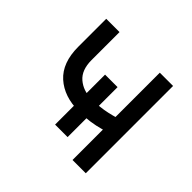

<svg xmlns="http://www.w3.org/2000/svg" viewBox="-138 -698 849 849"><g transform="rotate(45 286.5 -273.5)"><path d="M281.2 -171.9Q188.5 -171.9 132.8 -221.9Q77.1 -272 77.1 -372.1V-546.9H160.2V-372.1Q160.2 -309.6 195.1 -279.8Q230 -250 281.2 -250Q334.5 -250 377.7 -259.8Q420.9 -269.5 464.8 -285.2V-207Q436.5 -196.8 408.2 -188.7Q379.9 -180.7 349.1 -176.3Q318.4 -171.9 281.2 -171.9ZM413.1 0V-545.9H496.1V0ZM248 -56.2V-368.7H326.2V-56.2Z"/></g></svg>

Font: Inter
Style: Regular
Weight: 400
Designer: Rasmus Andersson
Foundry: rsms
Version: Version 4.000;git-8c9346024